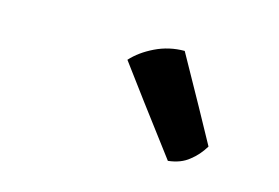

<svg xmlns="http://www.w3.org/2000/svg" viewBox="-45 -867 560 385"><g transform="rotate(15 235.0 -674.0)"><path d="M298.8 -785.2Q266.6 -785.2 238.3 -771.5Q210 -757.8 192.4 -738.3Q235.4 -679.7 323.2 -563.5Q349.6 -566.4 366.2 -580.1Q382.8 -592.8 394.5 -612.3Q363.3 -669.9 298.8 -785.2Z"/></g></svg>

Font: cl
Style: Bold Italic
Weight: 400
Designer: Mitja Miklavcic
Version: Version 7.504; 2011; Build 1022